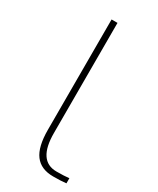

<svg xmlns="http://www.w3.org/2000/svg" viewBox="-183 -748 678 823"><g transform="rotate(30 155.5 -336.0)"><path d="M112.3 -144.5V-690.4H141.6V-145.5Q141.6 -7.8 233.4 -7.8Q272.5 -7.8 295.9 -10.7V14.6Q271.5 17.6 231.4 17.6Q170.9 17.6 141.6 -21.5Q112.3 -60.5 112.3 -144.5Z"/></g></svg>

Font: Gothic A1 Thin
Style: Regular
Weight: 250
Designer: HanYang I&C Co.,Ltd.
Foundry: HanYang I&C Co.,Ltd.
Version: Version 2.50